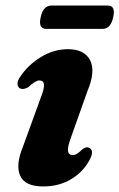

<svg xmlns="http://www.w3.org/2000/svg" viewBox="-20 -659 430 691"><path d="M241.5 -101Q249.5 -101 257 -105.5Q264.5 -110 277.5 -122.5Q292 -133 303 -126Q320 -114.5 301.5 -82Q279.5 -40.5 236 -14.2Q192.5 12 135.5 12Q70 12 52.8 -26.2Q35.5 -64.5 62 -129.5L124.5 -301.5Q140 -340 138.2 -354.8Q136.5 -369.5 121.5 -369.5Q107.5 -369.5 81.5 -345Q64 -335 51.5 -341Q43 -346.5 43 -358Q43 -369.5 53 -383Q80 -424.5 126.5 -453.2Q173 -482 224.5 -482Q283 -482 304 -442.8Q325 -403.5 294.5 -330.5L236 -166Q222.5 -130 224.8 -115.5Q227 -101 241.5 -101ZM126.4 -597Q135.1 -639 165.3 -639H367.7Q397 -639 387.5 -597.5Q378.4 -555 349 -555H146.6Q116.8 -555 126.4 -597Z"/></svg>

Font: Fraunces 9pt
Style: Bold Italic
Weight: 700
Italic angle: -16°
Version: Version 1.000;[b76b70a41]